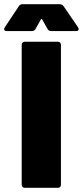

<svg xmlns="http://www.w3.org/2000/svg" viewBox="-52 -900 397 920"><path d="M67 -700H225Q232 -700 236 -696Q240 -692 240 -685V-15Q240 -8 236 -4Q232 0 225 0H67Q60 0 56 -4Q52 -8 52 -15V-685Q52 -692 56 -696Q60 -700 67 -700ZM56 -880H234Q246 -880 253 -870L322 -769Q325 -765 325 -760Q325 -751 312 -751H194Q181 -751 176 -761L150 -807Q147 -812 144 -807L118 -761Q113 -751 100 -751H-19Q-32 -751 -32 -760Q-32 -765 -29 -769L38 -870Q44 -880 56 -880Z"/></svg>

Font: Barlow Black
Style: Regular
Weight: 900
Designer: Jeremy Tribby
Foundry: Tribby Type
Version: Version 1.422